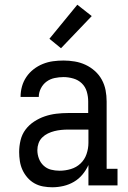

<svg xmlns="http://www.w3.org/2000/svg" viewBox="-20 -784 540 812"><path d="M201 8Q182 8 162.5 4.5Q143 1 126 -8.5Q109 -18 96 -33Q83 -48 75 -65.5Q67 -83 64 -102.5Q61 -122 61 -141Q61 -166 67 -191Q73 -216 88 -236Q103 -256 124.5 -270Q146 -284 169.5 -292Q193 -300 218 -303Q243 -306 268 -306H353V-355Q353 -376 347 -396.5Q341 -417 326 -431.5Q311 -446 290 -452Q269 -458 249 -458Q230 -458 211 -454Q192 -450 177 -439Q162 -428 153 -410.5Q144 -393 144 -374H67Q67 -397 73 -418.5Q79 -440 91.5 -458.5Q104 -477 122 -491Q140 -505 161 -513.5Q182 -522 204 -525Q226 -528 249 -528Q272 -528 296 -524Q320 -520 341.5 -510Q363 -500 381 -484Q399 -468 410.5 -447Q422 -426 426.5 -402.5Q431 -379 431 -355V-70H477V0H354V-86Q344 -64 328.5 -45.5Q313 -27 292.5 -15Q272 -3 248.5 2.5Q225 8 201 8ZM232 -62Q256 -62 279.5 -69Q303 -76 320.5 -92.5Q338 -109 346 -132.5Q354 -156 354 -180V-236H268Q253 -236 238.5 -234.5Q224 -233 210 -229.5Q196 -226 182.5 -219.5Q169 -213 158.5 -202.5Q148 -192 143 -178Q138 -164 138 -149Q138 -131 144.5 -113.5Q151 -96 164.5 -83.5Q178 -71 195.5 -66.5Q213 -62 232 -62ZM238 -580 189 -620 307 -764 368 -716Z"/></svg>

Font: Iosevka Curly Slab
Style: Regular
Weight: 400
Monospace: yes
Designer: Belleve Invis
Foundry: Belleve Invis
Version: Version 22.1.2; ttfautohint (v1.8.4)